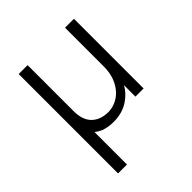

<svg xmlns="http://www.w3.org/2000/svg" viewBox="-185 -592 914 914"><g transform="rotate(-45 272.0 -134.5)"><path d="M86 200V-469H146V-160Q146 -99 177 -69Q208 -39 260 -39Q285 -39 310 -50Q335 -61 354.5 -82.5Q374 -104 386 -135.5Q398 -167 398 -209V-469H458V0H403V-77Q394 -60 379.5 -44.5Q365 -29 345.5 -16Q326 -3 301 4.5Q276 12 245 12Q216 12 191 5Q166 -2 146 -19V200Z"/></g></svg>

Font: Post Grotesk Light
Style: Light
Weight: 300
Version: Version 1.0